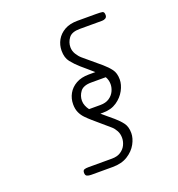

<svg xmlns="http://www.w3.org/2000/svg" viewBox="-161 -1062 1109 1194"><g transform="rotate(-20 393.5 -465.0)"><path d="M237 0Q221.5 0 210.8 -4.8Q200 -9.5 200 -26.5Q200 -43 210 -46.8Q220 -50.5 237 -50.5H393.5Q429 -50.5 452 -65.8Q475 -81 486 -104Q497 -127 497 -151Q497 -177.5 485.8 -198.2Q474.5 -219 460 -231.5L356.5 -320.5Q337.5 -337 320.2 -354.8Q303 -372.5 292.5 -395.5Q282 -418.5 282 -450Q282 -488 299.8 -520Q317.5 -552 352.2 -571.8Q387 -591.5 437.5 -591.5H480.5Q461 -608.5 442 -625Q423 -641.5 403.5 -658Q374 -684 351.2 -712.5Q328.5 -741 328.5 -787.5Q328.5 -825.5 346.5 -857.8Q364.5 -890 399.2 -909.8Q434 -929.5 485 -929.5H606Q637 -929.5 649.5 -927.2Q662 -925 662 -903.5Q662 -889.5 652 -883.2Q642 -877 629 -877H481Q428 -877 407.8 -849.5Q387.5 -822 387.5 -789.5Q387.5 -765 400.8 -743.2Q414 -721.5 431 -707L541 -614.5Q569.5 -590 588.5 -564.5Q607.5 -539 607.5 -497Q607.5 -463 587.8 -426Q568 -389 530.5 -363.5Q493 -338 440 -338H421.5Q440 -322.5 458 -307Q476 -291.5 494.5 -276.5Q522.5 -252.5 541.8 -226.8Q561 -201 561 -159Q561 -125 540.8 -88Q520.5 -51 480.2 -25.5Q440 0 379.5 0ZM365 -388.5H440Q475.5 -388.5 498.5 -403.8Q521.5 -419 532.8 -442.2Q544 -465.5 544 -489Q544 -503.5 540.5 -516Q537 -528.5 530.5 -539.5H434.5Q381.5 -539.5 361.2 -512Q341 -484.5 341 -452Q341 -435 347.8 -418.5Q354.5 -402 365 -388.5Z"/></g></svg>

Font: Edu VIC WA NT Hand Pre
Style: Regular
Weight: 400
Designer: Tina and Corey Anderson, Eben Sorkin, Mirko Velimirovic
Foundry: Google for Education
Version: Version 1.000